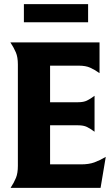

<svg xmlns="http://www.w3.org/2000/svg" viewBox="-20 -904 537 924"><path d="M221 -113H370Q408 -113 434 -122.5Q460 -132 489 -149L464 0H31Q48 -26 57 -48.5Q66 -71 66 -106V-594Q66 -629 56.5 -651.5Q47 -674 30 -700H459V-552Q435 -569 413.5 -578.5Q392 -588 360 -588H221V-412H356Q382 -412 398.5 -420Q415 -428 435 -443V-270Q415 -285 398.5 -293Q382 -301 356 -301H221ZM95 -884H404V-797H95Z"/></svg>

Font: LT Museum
Style: Bold
Weight: 700
Designer: Daniel Lyons
Foundry: LyonsType
Version: Version 1.010